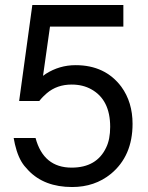

<svg xmlns="http://www.w3.org/2000/svg" viewBox="-20 -729 596 772"><path d="M476 -709V-622H181L153 -424L164 -432Q219 -467 284 -467Q403 -467 468 -380Q513 -318 513 -231Q513 -102 426 -30Q361 23 270 23Q158 23 94 -44L78 -62Q53 -93 40 -149L35 -174H123Q155 -55 268 -55Q369 -55 407 -136Q423 -169 423 -219Q423 -328 347 -370Q313 -389 268 -389Q209 -389 168 -354Q161 -348 153.5 -340.5Q146 -333 138 -323H57L110 -709Z"/></svg>

Font: Ekushey Lalsalu
Style: Regular
Weight: 400
Designer: Al Mamun Sumon
Foundry: Al Mamun Sumon
Version: Version 1.0